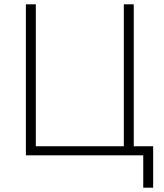

<svg xmlns="http://www.w3.org/2000/svg" viewBox="-20 -720 760 890"><path d="M100 -700H146V-42H554V-700H600V-42H690V150H644V0H100Z"/></svg>

Font: Retni Sans Light
Style: Regular
Weight: 300
Designer: Vitaly Kuzmin
Foundry: ParaType Ltd.
Version: Version 1.00;March 2, 2019;FontCreator 11.5.0.2425 64-bit; t